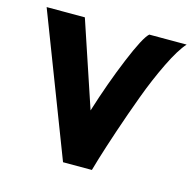

<svg xmlns="http://www.w3.org/2000/svg" viewBox="-86 -637 731 725"><g transform="rotate(15 279.5 -275.0)"><path d="M9.8 -549.8H159.2L271 -215.8Q306.6 -330.1 348.4 -430.9Q390.1 -531.7 411.1 -549.8H557.1Q530.8 -521 498 -453.9Q465.3 -386.7 437.5 -311.5Q409.7 -236.3 385.7 -164.8Q361.8 -93.3 347.7 -46.9L334 0H221.2Z"/></g></svg>

Font: Junction Bold
Style: Bold
Weight: 700
Designer: Caroline Hadilaksono
Foundry: Caroline Hadilaksono
Version: Version 001.001